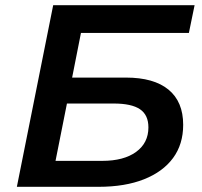

<svg xmlns="http://www.w3.org/2000/svg" viewBox="-20 -720 778 740"><path d="M45 0 185 -700H730L708 -593H292L258 -421H465Q573 -421 629.5 -374.5Q686 -328 686 -239Q686 -164 647 -111Q608 -58 535 -29Q462 0 360 0ZM194 -100H374Q457 -100 504.5 -134.5Q552 -169 552 -229Q552 -277 519.5 -299Q487 -321 418 -321H238Z"/></svg>

Font: MOST Montserrat SemiBold
Style: Italic
Weight: 600
Italic angle: -11.3°
Designer: Julieta Ulanovsky
Foundry: Julieta Ulanovsky
Version: Version 8.000;March 11, 2024;FontCreator 15.0.0.2926 64-bit